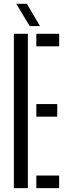

<svg xmlns="http://www.w3.org/2000/svg" viewBox="-20 -975 349 995"><path d="M51.9 0V-800H124.4V0ZM168.3 0V-65.2H286.6V0ZM168.3 -370.4V-435.6H276.6V-370.4ZM168.3 -734.8V-800H286.6V-734.8ZM133.9 -840 64.2 -955.2H119.3L187.2 -840Z"/></svg>

Font: Big Shoulders Stencil Thin
Style: Regular
Weight: 100
Designer: Patric King
Foundry: XO Type Co
Version: Version 2.001